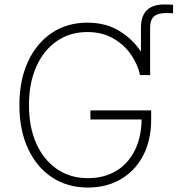

<svg xmlns="http://www.w3.org/2000/svg" viewBox="-20 -840 804 870"><path d="M378.4 9.8Q285.2 9.8 215.3 -36.6Q145.5 -83 106.7 -167Q67.9 -251 67.9 -363.3Q67.9 -476.6 106.7 -560.5Q145.5 -644.5 214.8 -690.9Q284.2 -737.3 375.5 -737.3Q460.4 -737.3 521.7 -699.2Q583 -661.1 618.7 -605.5V-714.4Q618.7 -819.8 724.6 -819.8Q734.4 -819.8 745.6 -819.3Q756.8 -818.8 764.2 -818.4V-779.8Q755.9 -780.3 746.8 -780.5Q737.8 -780.8 731.9 -780.8Q694.3 -780.8 677.2 -765.1Q660.2 -749.5 660.2 -714.4V-500H614.7Q604 -548.8 573 -593.5Q542 -638.2 492.2 -666.5Q442.4 -694.8 375.5 -694.8Q297.9 -694.8 238.3 -654.3Q178.7 -613.8 145 -539.3Q111.3 -464.8 111.3 -363.3Q111.3 -262.7 145 -188.5Q178.7 -114.3 238.8 -73.5Q298.8 -32.7 378.4 -32.7Q451.7 -32.7 505.9 -65.2Q560.1 -97.7 590.3 -157.5Q620.6 -217.3 621.6 -298.8H389.6V-339.8H665V-299.3Q665 -205.6 629.2 -136.2Q593.3 -66.9 528.6 -28.6Q463.9 9.8 378.4 9.8Z"/></svg>

Font: Inter Extra Light
Style: Regular
Weight: 200
Designer: Rasmus Andersson
Foundry: rsms
Version: Version 4.000;git-3c8e0fc